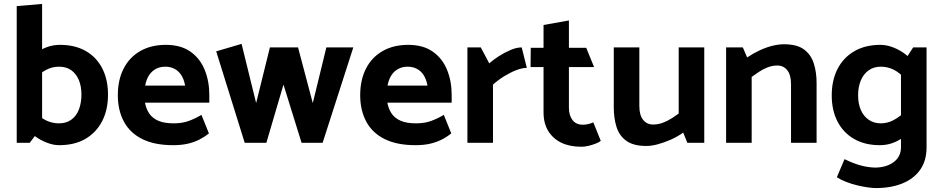

<svg xmlns="http://www.w3.org/2000/svg" viewBox="-20 -726 4791 976"><path d="M131 0 194 -83V-706L65 -695V0ZM150 -323Q185 -355 215 -371Q245 -387 280 -387Q318 -387 343 -368.5Q368 -350 381 -318.5Q394 -287 394 -245Q394 -204 381.5 -170.5Q369 -137 343 -118Q317 -99 280 -99Q246 -99 215 -113.5Q184 -128 150 -167L113 -79Q128 -56 156 -35Q184 -14 217.5 -1Q251 12 280 12Q360 12 415 -20.5Q470 -53 499.5 -110.5Q529 -168 529 -245Q529 -322 499.5 -379Q470 -436 415.5 -467Q361 -498 285 -498Q251 -498 220 -487Q189 -476 162.5 -456Q136 -436 113 -408Z M1044 -204V-244Q1044 -313 1020.5 -371Q997 -429 948 -463.5Q899 -498 823 -498Q748 -498 693 -466.5Q638 -435 608.5 -377.5Q579 -320 579 -242Q579 -165 610 -107.5Q641 -50 703.5 -19Q766 12 860 12Q902 12 934.5 4.5Q967 -3 993.5 -16.5Q1020 -30 1042 -48L1004 -142Q972 -123 939 -111Q906 -99 863 -99Q815 -99 785 -112Q755 -125 739 -148.5Q723 -172 717 -204ZM718 -291Q724 -323 738 -344Q752 -365 773 -376Q794 -387 820 -387Q846 -387 866.5 -376.5Q887 -366 901 -345Q915 -324 921 -291Z M1620 0 1776 -485H1639L1570 -202L1495 -485H1352L1282 -202L1208 -503L1079 -465L1224 0H1334L1421 -296L1513 0Z M2276 -204V-244Q2276 -313 2252.5 -371Q2229 -429 2180 -463.5Q2131 -498 2055 -498Q1980 -498 1925 -466.5Q1870 -435 1840.5 -377.5Q1811 -320 1811 -242Q1811 -165 1842 -107.5Q1873 -50 1935.5 -19Q1998 12 2092 12Q2134 12 2166.5 4.5Q2199 -3 2225.5 -16.5Q2252 -30 2274 -48L2236 -142Q2204 -123 2171 -111Q2138 -99 2095 -99Q2047 -99 2017 -112Q1987 -125 1971 -148.5Q1955 -172 1949 -204ZM1950 -291Q1956 -323 1970 -344Q1984 -365 2005 -376Q2026 -387 2052 -387Q2078 -387 2098.5 -376.5Q2119 -366 2133 -345Q2147 -324 2153 -291Z M2486 0V-296Q2514 -321 2545.5 -340Q2577 -359 2606 -370Q2635 -381 2658 -381L2632 -485Q2606 -485 2575.5 -472Q2545 -459 2516 -440.5Q2487 -422 2467 -404L2424 -485H2356V0Z M2960 -483H2872V-622L2743 -599V-483H2678L2677 -385H2743V-155Q2743 -99 2767 -60Q2791 -21 2833.5 -0.5Q2876 20 2936 20Q2952 20 2971 15.5Q2990 11 3007 4.5Q3024 -2 3034 -10L2996 -104Q2982 -98 2969 -95Q2956 -92 2943 -92Q2908 -92 2890 -116Q2872 -140 2872 -178V-385H3000Z M3430 -485V-149Q3414 -137 3393.5 -124Q3373 -111 3349.5 -102Q3326 -93 3300 -93Q3268 -93 3249 -117Q3230 -141 3230 -187V-485H3100V-181Q3100 -125 3114 -80.5Q3128 -36 3164 -10Q3200 16 3266 16Q3292 16 3323.5 7.5Q3355 -1 3388.5 -15.5Q3422 -30 3453 -52L3474 0H3560V-485Z M3801 0V-335Q3818 -347 3838.5 -361Q3859 -375 3883 -384Q3907 -393 3931 -393Q3963 -393 3982 -369Q4001 -345 4001 -298V0H4131V-304Q4131 -360 4116.5 -404.5Q4102 -449 4066.5 -475Q4031 -501 3965 -501Q3939 -501 3907.5 -493.5Q3876 -486 3842.5 -470.5Q3809 -455 3778 -434L3756 -485H3671V0Z M4690 -485H4622L4560 -390V22Q4560 70 4523.5 97.5Q4487 125 4429 126Q4392 125 4355 115Q4318 105 4273 83L4234 175Q4254 188 4281 198.5Q4308 209 4337 216Q4366 223 4391.5 226.5Q4417 230 4432 230Q4509 230 4567 206.5Q4625 183 4657.5 137Q4690 91 4690 23ZM4587 -163Q4552 -131 4521.5 -115Q4491 -99 4457 -99Q4422 -99 4395.5 -117.5Q4369 -136 4355.5 -168Q4342 -200 4342 -241Q4342 -284 4355.5 -316.5Q4369 -349 4395 -368Q4421 -387 4458 -387Q4491 -387 4521.5 -372.5Q4552 -358 4588 -319L4624 -407Q4609 -430 4581.5 -451Q4554 -472 4520.5 -485Q4487 -498 4456 -498Q4378 -498 4322.5 -465.5Q4267 -433 4237.5 -375.5Q4208 -318 4208 -241Q4208 -165 4237.5 -108Q4267 -51 4322 -19.5Q4377 12 4452 12Q4487 12 4517.5 1Q4548 -10 4575 -30.5Q4602 -51 4624 -78Z"/></svg>

Font: Catamaran
Style: Bold
Weight: 700
Designer: Pria Ravichandran
Version: Version 2.000